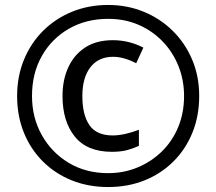

<svg xmlns="http://www.w3.org/2000/svg" viewBox="-20 -744 872 774"><path d="M416 10Q336 10 269 -17Q202 -44 152.5 -93.5Q103 -143 76 -210Q49 -277 49 -357Q49 -436 76.5 -503Q104 -570 153.5 -619.5Q203 -669 270 -696.5Q337 -724 416 -724Q492 -724 558.5 -697Q625 -670 675.5 -620.5Q726 -571 754.5 -504Q783 -437 783 -357Q783 -277 756 -210Q729 -143 679.5 -93.5Q630 -44 563 -17Q496 10 416 10ZM416 -46Q479 -46 534.5 -69Q590 -92 632.5 -133.5Q675 -175 698.5 -232Q722 -289 722 -357Q722 -421 699.5 -477.5Q677 -534 635.5 -577Q594 -620 538.5 -644Q483 -668 416 -668Q327 -668 257.5 -628Q188 -588 148.5 -518Q109 -448 109 -357Q109 -270 148.5 -199.5Q188 -129 257 -87.5Q326 -46 416 -46ZM431 -132Q331 -132 281.5 -193.5Q232 -255 232 -357Q232 -422 255.5 -473Q279 -524 324 -553Q369 -582 435 -582Q500 -582 558 -552L529 -489Q479 -515 436 -515Q377 -515 344.5 -473Q312 -431 312 -357Q312 -281 340.5 -239.5Q369 -198 435 -198Q458 -198 486.5 -204.5Q515 -211 540 -221V-156Q516 -145 491 -138.5Q466 -132 431 -132Z"/></svg>

Font: Noto Sans Kannada Medium
Style: Regular
Weight: 500
Designer: Jelle Bosma - Monotype Design Team
Foundry: Monotype Imaging Inc.
Version: Version 2.005; ttfautohint (v1.8.4.7-5d5b)